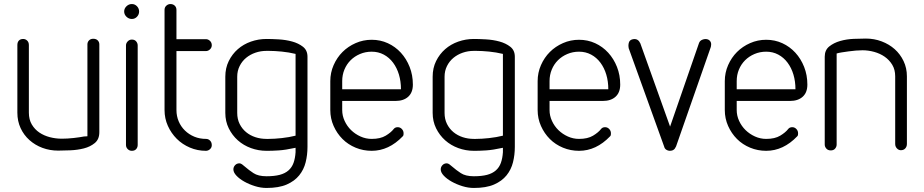

<svg xmlns="http://www.w3.org/2000/svg" viewBox="-20 -747 4578 951"><path d="M413 -527Q413 -539 421 -547Q429 -555 442 -555Q456 -555 464 -547Q472 -539 472 -527V-92Q472 -57 449.5 -38.5Q427 -20 395.5 -12Q364 -4 328.5 -2.5Q293 -1 268 -1Q227 -1 190.5 -14.5Q154 -28 126 -53Q98 -78 82 -112.5Q66 -147 66 -189V-524Q66 -538 73.5 -546Q81 -554 95 -554Q106 -554 114.5 -546Q123 -538 123 -524V-189Q123 -155 137.5 -130.5Q152 -106 175 -90.5Q198 -75 227 -67.5Q256 -60 286 -60Q314 -60 345 -63.5Q376 -67 396 -71Q398 -71 404.5 -71.5Q411 -72 413 -72Z M604 -522Q604 -533 612.5 -542Q621 -551 633 -551Q647 -551 654.5 -542Q662 -533 662 -522V-29Q662 -17 654.5 -8.5Q647 0 633 0Q621 0 612.5 -8.5Q604 -17 604 -29ZM606.5 -664Q595 -675 595 -690Q595 -705 606.5 -716Q618 -727 633 -727Q648 -727 658.5 -716Q669 -705 669 -690Q669 -675 658.5 -664Q648 -653 633 -653Q618 -653 606.5 -664Z M795 -698Q795 -711 804 -719Q813 -727 824 -727Q837 -727 845.5 -719Q854 -711 854 -698V-553H1000Q1011 -553 1020 -544.5Q1029 -536 1029 -523Q1029 -511 1020 -502.5Q1011 -494 1000 -494H854V-202Q854 -172 865 -146Q876 -120 896 -100.5Q916 -81 942.5 -70Q969 -59 1001 -59Q1012 -59 1020.5 -50.5Q1029 -42 1029 -28Q1029 -16 1020 -8Q1011 0 1000 0Q958 0 920.5 -16Q883 -32 855.5 -59.5Q828 -87 811.5 -123.5Q795 -160 795 -202Z M1444 -480Q1411 -488 1375.5 -491.5Q1340 -495 1312 -495H1300Q1271 -495 1245 -486Q1219 -477 1199 -460.5Q1179 -444 1167 -420Q1155 -396 1155 -367V-188Q1155 -157 1167 -133Q1179 -109 1199 -92.5Q1219 -76 1245 -67.5Q1271 -59 1300 -59H1310Q1339 -59 1375.5 -63Q1412 -67 1444 -75ZM1503 -19Q1503 20 1494 56.5Q1485 93 1462 121.5Q1439 150 1400 167Q1361 184 1300 184Q1272 184 1243 175Q1214 166 1190 152.5Q1166 139 1151 123Q1136 107 1136 92Q1136 80 1144.5 71Q1153 62 1166 62Q1172 62 1179 67Q1186 72 1195 80Q1212 95 1235.5 110.5Q1259 126 1300 126Q1339 126 1365.5 119Q1392 112 1409 97Q1426 82 1434 59.5Q1442 37 1444 7V-15Q1393 -4 1360.5 -2Q1328 0 1307 0H1300Q1260 0 1223 -13.5Q1186 -27 1158 -52Q1130 -77 1113 -111.5Q1096 -146 1096 -188V-367Q1096 -410 1113 -444.5Q1130 -479 1158 -503.5Q1186 -528 1223 -541Q1260 -554 1300 -554Q1325 -554 1360 -552Q1395 -550 1426.5 -541.5Q1458 -533 1480.5 -515.5Q1503 -498 1503 -466Z M1675 -305H1966Q1966 -344 1956 -377.5Q1946 -411 1927 -436.5Q1908 -462 1881 -476.5Q1854 -491 1821 -491Q1790 -491 1763 -479.5Q1736 -468 1716.5 -448.5Q1697 -429 1686 -402.5Q1675 -376 1675 -345ZM1930 -108Q1937 -117 1950 -117Q1962 -117 1970.5 -108Q1979 -99 1979 -87Q1979 -83 1978.5 -79Q1978 -75 1975 -72Q1906 0 1821 0Q1779 0 1741.5 -15.5Q1704 -31 1676.5 -58.5Q1649 -86 1632.5 -123Q1616 -160 1616 -202V-345Q1616 -387 1632.5 -424.5Q1649 -462 1676.5 -489.5Q1704 -517 1741.5 -533.5Q1779 -550 1821 -550Q1864 -550 1901 -533Q1938 -516 1965.5 -486Q1993 -456 2009 -415.5Q2025 -375 2025 -328Q2025 -289 2002 -268Q1979 -247 1939 -247H1675V-202Q1675 -174 1687 -148Q1699 -122 1719 -102.5Q1739 -83 1765.5 -71Q1792 -59 1821 -59Q1864 -59 1890.5 -75Q1917 -91 1930 -108Z M2471 -480Q2438 -488 2402.5 -491.5Q2367 -495 2339 -495H2327Q2298 -495 2272 -486Q2246 -477 2226 -460.5Q2206 -444 2194 -420Q2182 -396 2182 -367V-188Q2182 -157 2194 -133Q2206 -109 2226 -92.5Q2246 -76 2272 -67.5Q2298 -59 2327 -59H2337Q2366 -59 2402.5 -63Q2439 -67 2471 -75ZM2530 -19Q2530 20 2521 56.5Q2512 93 2489 121.5Q2466 150 2427 167Q2388 184 2327 184Q2299 184 2270 175Q2241 166 2217 152.5Q2193 139 2178 123Q2163 107 2163 92Q2163 80 2171.5 71Q2180 62 2193 62Q2199 62 2206 67Q2213 72 2222 80Q2239 95 2262.5 110.5Q2286 126 2327 126Q2366 126 2392.5 119Q2419 112 2436 97Q2453 82 2461 59.5Q2469 37 2471 7V-15Q2420 -4 2387.5 -2Q2355 0 2334 0H2327Q2287 0 2250 -13.5Q2213 -27 2185 -52Q2157 -77 2140 -111.5Q2123 -146 2123 -188V-367Q2123 -410 2140 -444.5Q2157 -479 2185 -503.5Q2213 -528 2250 -541Q2287 -554 2327 -554Q2352 -554 2387 -552Q2422 -550 2453.5 -541.5Q2485 -533 2507.5 -515.5Q2530 -498 2530 -466Z M2702 -305H2993Q2993 -344 2983 -377.5Q2973 -411 2954 -436.5Q2935 -462 2908 -476.5Q2881 -491 2848 -491Q2817 -491 2790 -479.5Q2763 -468 2743.5 -448.5Q2724 -429 2713 -402.5Q2702 -376 2702 -345ZM2957 -108Q2964 -117 2977 -117Q2989 -117 2997.5 -108Q3006 -99 3006 -87Q3006 -83 3005.5 -79Q3005 -75 3002 -72Q2933 0 2848 0Q2806 0 2768.5 -15.5Q2731 -31 2703.5 -58.5Q2676 -86 2659.5 -123Q2643 -160 2643 -202V-345Q2643 -387 2659.5 -424.5Q2676 -462 2703.5 -489.5Q2731 -517 2768.5 -533.5Q2806 -550 2848 -550Q2891 -550 2928 -533Q2965 -516 2992.5 -486Q3020 -456 3036 -415.5Q3052 -375 3052 -328Q3052 -289 3029 -268Q3006 -247 2966 -247H2702V-202Q2702 -174 2714 -148Q2726 -122 2746 -102.5Q2766 -83 2792.5 -71Q2819 -59 2848 -59Q2891 -59 2917.5 -75Q2944 -91 2957 -108Z M3442 -533Q3446 -545 3458 -550Q3470 -555 3481 -553Q3492 -551 3498 -542.5Q3504 -534 3502 -522Q3502 -521 3501.5 -519Q3501 -517 3501 -515L3328 -20V-21Q3320 0 3298 0Q3288 0 3280 -5.5Q3272 -11 3270 -20L3093 -511L3094 -510Q3091 -523 3095 -536.5Q3099 -550 3116 -553Q3130 -555 3138.5 -549Q3147 -543 3151 -533V-534L3299 -120Z M3629 -305H3920Q3920 -344 3910 -377.5Q3900 -411 3881 -436.5Q3862 -462 3835 -476.5Q3808 -491 3775 -491Q3744 -491 3717 -479.5Q3690 -468 3670.5 -448.5Q3651 -429 3640 -402.5Q3629 -376 3629 -345ZM3884 -108Q3891 -117 3904 -117Q3916 -117 3924.5 -108Q3933 -99 3933 -87Q3933 -83 3932.5 -79Q3932 -75 3929 -72Q3860 0 3775 0Q3733 0 3695.5 -15.5Q3658 -31 3630.5 -58.5Q3603 -86 3586.5 -123Q3570 -160 3570 -202V-345Q3570 -387 3586.5 -424.5Q3603 -462 3630.5 -489.5Q3658 -517 3695.5 -533.5Q3733 -550 3775 -550Q3818 -550 3855 -533Q3892 -516 3919.5 -486Q3947 -456 3963 -415.5Q3979 -375 3979 -328Q3979 -289 3956 -268Q3933 -247 3893 -247H3629V-202Q3629 -174 3641 -148Q3653 -122 3673 -102.5Q3693 -83 3719.5 -71Q3746 -59 3775 -59Q3818 -59 3844.5 -75Q3871 -91 3884 -108Z M4124 -31Q4124 -20 4116.5 -11Q4109 -2 4095 -2Q4081 -2 4073 -11Q4065 -20 4065 -31V-466Q4065 -499 4087.5 -517Q4110 -535 4141.5 -544Q4173 -553 4208 -554.5Q4243 -556 4269 -556Q4310 -556 4347 -542Q4384 -528 4411.5 -503.5Q4439 -479 4455.5 -444.5Q4472 -410 4472 -369V-34Q4472 -21 4464 -12Q4456 -3 4442 -3Q4431 -3 4422.5 -12Q4414 -21 4414 -34V-369Q4414 -402 4399.5 -426Q4385 -450 4362 -466Q4339 -482 4310 -490Q4281 -498 4252 -498Q4237 -498 4219 -496.5Q4201 -495 4183 -492.5Q4165 -490 4149 -487.5Q4133 -485 4124 -482Z"/></svg>

Font: VDS
Style: Thin
Weight: 100
Width: 0
Designer: artmaker
Foundry: artmaker
Version: Version 1.000 2012 initial release